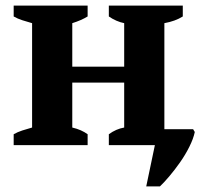

<svg xmlns="http://www.w3.org/2000/svg" viewBox="-20 -520 722 688"><path d="M294 0H29V-39Q43 -47 60 -52.5Q77 -58 95 -63V-437Q77 -442 60 -447.5Q43 -453 29 -461V-500H294V-461Q271 -447 239 -437V-281H425V-437Q396 -443 370 -461V-500H635V-461Q608 -444 569 -437V-57H672L678 -47Q673 -23 658.5 6Q644 35 625 62Q606 89 586.5 112Q567 135 553 148H504L535 0H370V-39Q396 -58 425 -63V-224H239V-63Q256 -59 269.5 -53Q283 -47 294 -39Z"/></svg>

Font: PT Serif
Style: Bold
Weight: 700
Designer: A.Korolkova, O.Umpeleva, V.Yefimov
Foundry: ParaType Ltd
Version: Version 1.000W OFL; ttfautohint (v1.6)